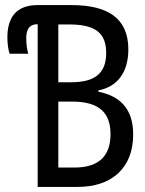

<svg xmlns="http://www.w3.org/2000/svg" viewBox="-20 -734 570 754"><path d="M128 0H285C421 0 503 -76 503 -206C503 -313 445 -358 366 -374V-379C441 -393 484 -450 484 -540C484 -664 401 -714 261 -714H128C44 -714 9 -666 9 -587C9 -560 13 -536 18 -523H91C88 -532 83 -555 83 -583C83 -620 96 -639 128 -639ZM260 -411H209V-638H251C354 -638 397 -605 397 -526C397 -450 357 -411 260 -411ZM272 -76H209V-335H264C373 -335 414 -288 414 -207C414 -126 373 -76 272 -76Z"/></svg>

Font: Noto Sans Mono Condensed
Style: Regular
Weight: 400
Width: 3
Designer: Monotype Design Team
Foundry: Monotype Imaging Inc.
Version: Version 2.014